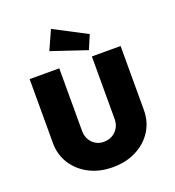

<svg xmlns="http://www.w3.org/2000/svg" viewBox="-166 -1083 1109 1218"><g transform="rotate(-20 388.5 -473.5)"><path d="M388 6Q299 6 230 -29.5Q161 -65 121 -127Q81 -189 81 -269V-700H281V-278Q281 -229 311.5 -197Q342 -165 388 -165Q437 -165 469 -197Q501 -229 501 -278V-700H695V-269Q695 -189 655.5 -127Q616 -65 546.5 -29.5Q477 6 388 6ZM497 -744 259 -824 317 -953 537 -838Z"/></g></svg>

Font: Lexend Deca ExtraBold
Style: Regular
Weight: 800
Designer: Bonnie Shaver-Troup, Thomas Jockin
Foundry: Lexend
Version: Version 1.008; ttfautohint (v1.8.4.7-5d5b)